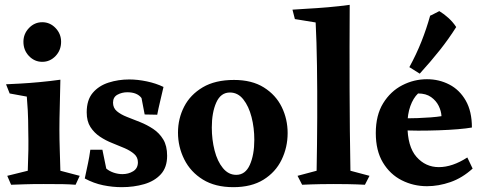

<svg xmlns="http://www.w3.org/2000/svg" viewBox="-20 -765 1995 795"><path d="M230 -435Q229 -377 227.5 -324Q226 -271 226 -228Q226 -191 227.5 -143Q229 -95 230 -58L310 -37L293 0Q267 -2 240.5 -2.5Q214 -3 161 -3Q112 -3 84.5 -2Q57 -1 26 0L10 -37L95 -58Q97 -108 97.5 -145Q98 -182 97 -226Q97 -249 96.5 -267Q96 -285 95 -307.5Q94 -330 91 -365L20 -378L5 -416Q28 -417 64.5 -419Q101 -421 144 -425Q187 -429 230 -435ZM155 -509Q123 -509 100 -533Q77 -557 77 -592Q77 -625 100 -649Q123 -673 155 -673Q187 -673 210 -649Q233 -625 233 -592Q233 -557 210 -533Q187 -509 155 -509Z M331 -26Q339 -64 344.5 -89.5Q350 -115 354 -145H404L420 -67Q433 -56 451 -50Q469 -44 487 -44Q512 -44 531.5 -56Q551 -68 551 -93Q551 -114 535.5 -127.5Q520 -141 496 -151.5Q472 -162 445 -172.5Q418 -183 394 -199Q370 -215 354.5 -239Q339 -263 339 -300Q339 -351 364 -380.5Q389 -410 429.5 -423Q470 -436 515 -436Q550 -436 588 -428Q626 -420 657 -405Q649 -370 642.5 -343Q636 -316 631 -290L579 -291L566 -359Q548 -383 507 -383Q485 -383 466.5 -373Q448 -363 448 -340Q448 -318 464 -304.5Q480 -291 505.5 -281Q531 -271 560 -259.5Q589 -248 614.5 -231Q640 -214 656 -187.5Q672 -161 672 -120Q672 -72 646 -43.5Q620 -15 577 -2.5Q534 10 484 10Q446 10 407 2Q368 -6 331 -26Z M949 -434Q1023 -434 1072.5 -403Q1122 -372 1146.5 -322Q1171 -272 1171 -214Q1171 -155 1146 -103.5Q1121 -52 1071 -21Q1021 10 946 10Q871 10 820 -21.5Q769 -53 743 -105Q717 -157 717 -216Q717 -274 742.5 -323.5Q768 -373 819.5 -403.5Q871 -434 949 -434ZM857 -237Q857 -187 868.5 -142Q880 -97 903 -69Q926 -41 958 -41Q996 -41 1014.5 -82.5Q1033 -124 1033 -186Q1033 -236 1021.5 -280.5Q1010 -325 987.5 -353.5Q965 -382 932 -382Q894 -382 875.5 -340.5Q857 -299 857 -237Z M1428 -745Q1427 -575 1427.5 -398.5Q1428 -222 1431 -58L1510 -37L1491 0Q1473 -1 1457.5 -1.5Q1442 -2 1420.5 -2.5Q1399 -3 1362 -3Q1329 -3 1307.5 -2.5Q1286 -2 1269 -1.5Q1252 -1 1231 0L1212 -37L1291 -58Q1293 -165 1293.5 -277.5Q1294 -390 1292.5 -492.5Q1291 -595 1287 -672L1201 -686L1191 -725Q1214 -727 1253 -729Q1292 -731 1338.5 -735Q1385 -739 1428 -745Z M1748 -437Q1798 -437 1840.5 -415Q1883 -393 1908.5 -348.5Q1934 -304 1934 -237Q1912 -233 1876 -230Q1840 -227 1797 -225.5Q1754 -224 1711 -224Q1679 -224 1656 -225Q1633 -226 1625 -227V-275Q1636 -275 1658.5 -275Q1681 -275 1709 -276Q1737 -277 1763.5 -279Q1790 -281 1808 -284Q1807 -305 1796.5 -326.5Q1786 -348 1765 -363Q1744 -378 1711 -378Q1691 -359 1679 -325.5Q1667 -292 1667 -248Q1667 -158 1704.5 -115.5Q1742 -73 1797 -73Q1853 -73 1915 -113L1937 -67Q1894 -28 1845 -11Q1796 6 1748 6Q1692 6 1643.5 -18.5Q1595 -43 1565.5 -92Q1536 -141 1536 -214Q1536 -288 1566.5 -337.5Q1597 -387 1645.5 -412Q1694 -437 1748 -437ZM1799 -719Q1819 -707 1837.5 -690Q1856 -673 1869 -653Q1838 -604 1802 -558.5Q1766 -513 1718 -460L1675 -487Q1704 -540 1725 -593Q1746 -646 1761 -700Q1769 -703 1779.5 -709Q1790 -715 1799 -719Z"/></svg>

Font: Alkalami
Style: Regular
Weight: 400
Designer: Becca Hirsbrunner Spalinger
Foundry: SIL International
Version: Version 2.000